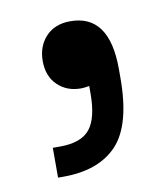

<svg xmlns="http://www.w3.org/2000/svg" viewBox="-50 -182 358 412"><g transform="rotate(-10 129.5 24.0)"><path d="M45 187V122H61Q107 122 126 98.5Q145 75 145 21V5Q133 7 127 7Q96 7 76 -12.5Q56 -32 56 -65Q56 -97 75.5 -118Q95 -139 129 -139Q214 -139 214 -20V-1Q214 102 174 144.5Q134 187 57 187Z"/></g></svg>

Font: Cazoo Sans Medium
Style: Regular
Weight: 500
Designer: Jonathan Barnbrook, Julián Moncada
Foundry: Barnbrook Fonts
Version: Version 2.000;Glyphs 3.3 (3337)